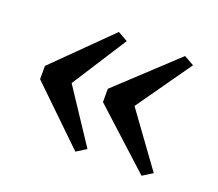

<svg xmlns="http://www.w3.org/2000/svg" viewBox="-87 -642 811 713"><g transform="rotate(20 318.0 -285.5)"><path d="M271 -521.5 310 -499.5 171 -283 310 -73 271 -48.5 56 -256.5V-309ZM532.5 -521.5 572 -499.5 419.5 -283 572 -73 532.5 -48.5 304.5 -256.5V-309Z"/></g></svg>

Font: Merriweather 72pt SemiBold
Style: Regular
Weight: 600
Version: Version 2.100